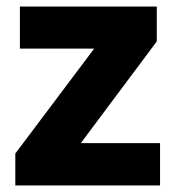

<svg xmlns="http://www.w3.org/2000/svg" viewBox="-20 -569 539 589"><path d="M471 0V-130H228L461 -442V-549H41V-420H269L27 -98V0Z"/></svg>

Font: Noto Sans Lao UI ExtBd
Style: Regular
Weight: 800
Designer: Monotype Design Team
Foundry: Monotype Imaging Inc.
Version: Version 2.000